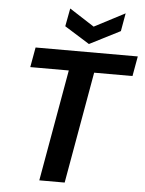

<svg xmlns="http://www.w3.org/2000/svg" viewBox="-61 -970 771 1018"><g transform="rotate(5 325.0 -461.0)"><path d="M187 0 292 -594H87L106 -700H650L631 -594H427L322 0ZM566 -922 549 -826 386 -743 253 -826 271 -922 403 -837Z"/></g></svg>

Font: DM Sans 24pt
Style: Bold Italic
Weight: 700
Italic angle: -10°
Designer: Colophon Foundry, Jonny Pinhorn
Foundry: Colophon Foundry
Version: Version 4.004;gftools[0.9.30]